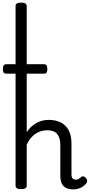

<svg xmlns="http://www.w3.org/2000/svg" viewBox="-20 -1443 692 1480"><path d="M544 17Q518 17 499 10Q480 3 468 -10Q456 -23 450.5 -42.5Q445 -62 445 -86V-326Q445 -379 421.5 -409Q398 -439 343 -439Q322 -439 300 -433Q278 -427 257 -414Q236 -401 218 -380Q200 -359 186 -328V-11Q186 2 175 8.5Q164 15 143 15Q121 15 110.5 8.5Q100 2 100 -11V-1397Q100 -1410 110.5 -1416.5Q121 -1423 143 -1423Q164 -1423 175 -1416.5Q186 -1410 186 -1397V-425Q201 -447 219 -464Q237 -481 258.5 -493.5Q280 -506 304.5 -512.5Q329 -519 355 -519Q407 -519 446.5 -500Q486 -481 508.5 -440.5Q531 -400 531 -334V-96Q531 -83 535 -74.5Q539 -66 546.5 -62Q554 -58 563 -58Q574 -58 581 -61Q588 -64 594.5 -69.5Q601 -75 608 -80Q616 -86 625.5 -83Q635 -80 643 -70Q651 -60 652 -50.5Q653 -41 646 -31Q635 -16 618.5 -5Q602 6 583 11.5Q564 17 544 17ZM30 -875Q12 -875 7 -886Q2 -897 2 -910Q2 -924 7 -936Q12 -948 30 -948H318Q336 -948 340.5 -936Q345 -924 345 -910Q345 -897 340.5 -886Q336 -875 318 -875Z"/></svg>

Font: Playwrite FR Trad
Style: Regular
Weight: 400
Designer: Veronika Burian, José Scaglione
Foundry: TypeTogether
Version: Version 1.000